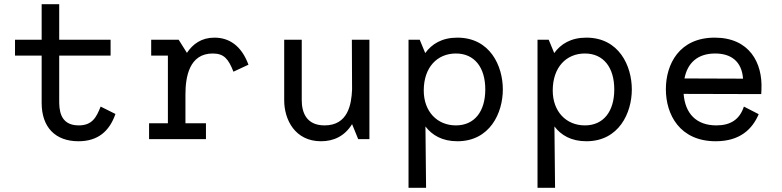

<svg xmlns="http://www.w3.org/2000/svg" viewBox="-20 -658 3700 908"><path d="M526 -119 456 -154C436 -104 417 -65 352 -65C260 -65 260 -145 260 -184V-395H503V-470H260V-638H177V-470H51V-395H177V-171C177 -57 241 10 351 10C442 10 497 -36 526 -119Z M825 -470H695V-395H774V-75H685V0H954V-75H857V-212C857 -294 875 -405 986 -405C1039 -405 1060 -380 1084 -319L1155 -352C1121 -444 1062 -480 994 -480C933 -480 892 -450 864 -408Z M1644 -470 1645 -234C1642 -163 1625 -65 1515 -65C1427 -65 1407 -129 1407 -184V-470H1324V-184C1324 -91 1376 10 1498 10C1558 10 1610 -14 1645 -71L1674 0H1727V-470Z M2143 10C2297 10 2358 -124 2358 -235C2358 -347 2297 -480 2143 -480C2070 -480 2022 -450 1991 -407L1965 -470H1912V230H1995L1992 -60C2023 -19 2071 10 2143 10ZM2136 -65C2048 -65 1984 -130 1984 -230C1984 -340 2048 -405 2136 -405C2224 -405 2275 -339 2275 -235C2275 -131 2224 -65 2136 -65Z M2753 10C2907 10 2968 -124 2968 -235C2968 -347 2907 -480 2753 -480C2680 -480 2632 -450 2601 -407L2575 -470H2522V230H2605L2602 -60C2633 -19 2681 10 2753 10ZM2746 -65C2658 -65 2594 -130 2594 -230C2594 -340 2658 -405 2746 -405C2834 -405 2885 -339 2885 -235C2885 -131 2834 -65 2746 -65Z M3129 -236C3129 -117 3194 10 3365 10C3479 10 3538 -47 3568 -118L3498 -154C3478 -93 3435 -65 3368 -65C3272 -65 3220 -122 3213 -214L3580 -213L3581 -235C3587 -361 3524 -480 3360 -480C3192 -480 3129 -354 3129 -236ZM3217 -287C3231 -360 3279 -405 3362 -405C3437 -405 3488 -368 3494 -286Z"/></svg>

Font: Necto Mono
Style: Regular
Weight: 400
Designer: Marco Condello
Foundry: Collletttivo
Version: Version 1.300;Glyphs 3.2 (3217)